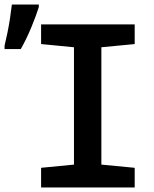

<svg xmlns="http://www.w3.org/2000/svg" viewBox="-54 -821 674 841"><path d="M126 0V-86L270 -100V-614L126 -628V-714H536V-628L390 -614V-100L536 -86V0ZM-34 -621Q-28 -645 -21.5 -677Q-15 -709 -10 -742Q-5 -775 -2 -801H116V-790Q105 -754 83.5 -702Q62 -650 37 -606H-34Z"/></svg>

Font: Noto Sans Mono SemiBold
Style: Regular
Weight: 600
Designer: Monotype Design Team
Foundry: Monotype Imaging Inc.
Version: Version 2.014; ttfautohint (v1.8.4.7-5d5b)